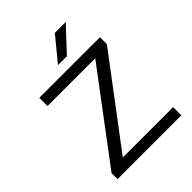

<svg xmlns="http://www.w3.org/2000/svg" viewBox="-246 -1025 1158 1158"><g transform="rotate(-45 333.5 -445.5)"><path d="M520 -891 379 -740H303L427 -891ZM186 -70H615V0H71V-51L491 -610H84V-680H601V-621Z"/></g></svg>

Font: Martel Sans
Style: Regular
Weight: 400
Designer: Dan Reynolds and Mathieu Réguer
Foundry: Dan Reynolds and Mathieu Réguer
Version: Version 1.001;PS 001.001;hotconv 1.0.70;makeotf.lib2.5.58329